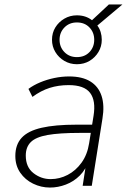

<svg xmlns="http://www.w3.org/2000/svg" viewBox="-20 -836 571 864"><path d="M205 8Q165 8 129 -9.5Q93 -27 71 -59Q49 -91 49 -134Q49 -185 77.5 -216Q106 -247 167 -261Q228 -275 324 -275H405L399 -238H340Q247 -238 194 -228.5Q141 -219 118.5 -196.5Q96 -174 96 -136Q96 -84 130.5 -57Q165 -30 208 -30Q248 -30 284.5 -49Q321 -68 347 -104Q373 -140 381 -191L401 -315Q412 -383 385.5 -418Q359 -453 289 -453Q243 -453 203.5 -440.5Q164 -428 126 -400L108 -436Q131 -453 161 -465.5Q191 -478 224.5 -485Q258 -492 291 -492Q350 -492 386.5 -469.5Q423 -447 437 -404.5Q451 -362 441 -302L393 0H352L370 -116H380Q367 -74 339.5 -46.5Q312 -19 276.5 -5.5Q241 8 205 8ZM326 -547Q295 -547 269.5 -562Q244 -577 229 -602Q214 -627 214 -657Q214 -688 229 -712.5Q244 -737 269.5 -752Q295 -767 326 -767Q346 -767 363 -761.5Q380 -756 394 -745L470 -816H531L418 -721Q428 -708 433 -691.5Q438 -675 438 -657Q438 -627 423 -602Q408 -577 383 -562Q358 -547 326 -547ZM326 -579Q361 -579 382.5 -601.5Q404 -624 404 -657Q404 -690 382.5 -712.5Q361 -735 326 -735Q292 -735 270 -712.5Q248 -690 248 -657Q248 -624 270 -601.5Q292 -579 326 -579Z"/></svg>

Font: Nunito Sans 12pt ExtraLight
Style: Italic
Weight: 200
Italic angle: -9°
Designer: Vernon Adams
Foundry: Vernon Adams
Version: Version 3.101;gftools[0.9.27]